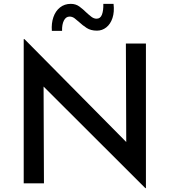

<svg xmlns="http://www.w3.org/2000/svg" viewBox="-20 -951 880 996"><path d="M734 25 175 -533 206 -523 208 0H103V-748H107L659 -190L635 -196L633 -725H737V25ZM483 -792Q451 -792 429.5 -806Q408 -820 391 -836Q379 -847 367 -856Q355 -865 341 -865Q322 -865 311.5 -844.5Q301 -824 302 -791H249Q246 -830 257 -862Q268 -894 291.5 -912.5Q315 -931 347 -931Q373 -931 392 -917Q411 -903 427 -887Q441 -874 454 -864Q467 -854 481 -854Q501 -854 509 -875.5Q517 -897 516 -931H569Q574 -889 563.5 -857.5Q553 -826 531.5 -809Q510 -792 483 -792Z"/></svg>

Font: Reem Kufi
Style: Regular
Weight: 400
Designer: Khaled Hosny
Version: Version 1.6